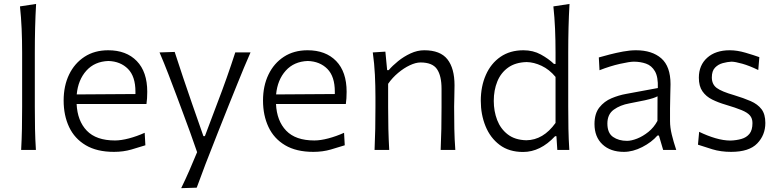

<svg xmlns="http://www.w3.org/2000/svg" viewBox="-20 -762 3960 976"><path d="M87.5 0Q90.5 -55.5 91.5 -107Q92.5 -158.5 92.5 -219.5V-494Q92.5 -557 90 -615.5Q87.5 -674 81.5 -729.5L163.5 -742Q160 -681.5 158.5 -620.2Q157 -559 157 -494V-219.5Q157 -158.5 158 -107Q159 -55.5 162.5 0Z M559.5 10Q472.5 10 415.8 -23.8Q359 -57.5 331.2 -116.5Q303.5 -175.5 303.5 -251Q303.5 -325.5 331.2 -383Q359 -440.5 409.8 -473.5Q460.5 -506.5 530 -506.5Q622 -506.5 675.2 -451.8Q728.5 -397 728.5 -295.5Q728.5 -259.5 724.5 -233.5H369.5Q373.5 -147.5 421.2 -97.8Q469 -48 564.5 -48Q595.5 -48 635.5 -58.5Q675.5 -69 715.5 -87L719 -23.5Q689.5 -14 648.2 -2Q607 10 559.5 10ZM531 -452Q461 -449.5 419 -402.8Q377 -356 370 -282L668.5 -284Q668.5 -287 668.5 -290Q668.5 -293 668.5 -296Q668.5 -373.5 630.5 -411.8Q592.5 -450 531 -452Z M901 194.5Q923 149.5 943.2 103.2Q963.5 57 982 11.5Q965 -38 946.8 -88.5Q928.5 -139 910.5 -187L877 -277Q857 -330.5 835.5 -386.2Q814 -442 791 -495.5L868 -498Q889.5 -431 911.2 -367Q933 -303 956 -236L1014 -70H1021.5L1084.5 -237Q1109.5 -302 1132.2 -366.2Q1155 -430.5 1176 -495.5H1253.5Q1235.5 -455 1220 -417.5Q1204.5 -380 1186.5 -335.5Q1168.5 -291 1143.5 -229L1088 -89.5Q1050 5.5 1024.8 71.8Q999.5 138 980 192Z M1573 10Q1486 10 1429.2 -23.8Q1372.5 -57.5 1344.8 -116.5Q1317 -175.5 1317 -251Q1317 -325.5 1344.8 -383Q1372.5 -440.5 1423.2 -473.5Q1474 -506.5 1543.5 -506.5Q1635.5 -506.5 1688.8 -451.8Q1742 -397 1742 -295.5Q1742 -259.5 1738 -233.5H1383Q1387 -147.5 1434.8 -97.8Q1482.5 -48 1578 -48Q1609 -48 1649 -58.5Q1689 -69 1729 -87L1732.5 -23.5Q1703 -14 1661.8 -2Q1620.5 10 1573 10ZM1544.5 -452Q1474.5 -449.5 1432.5 -402.8Q1390.5 -356 1383.5 -282L1682 -284Q1682 -287 1682 -290Q1682 -293 1682 -296Q1682 -373.5 1644 -411.8Q1606 -450 1544.5 -452Z M1884 0Q1886.5 -55.5 1887.5 -107Q1888.5 -158.5 1888.5 -219.5V-269.5Q1888.5 -324 1885.8 -381.2Q1883 -438.5 1875 -495.5L1939 -499.5L1948 -405.5H1956Q1974.5 -427.5 2003.5 -451Q2032.5 -474.5 2067 -490.5Q2101.5 -506.5 2136.5 -506.5Q2218 -506.5 2254.2 -460.8Q2290.5 -415 2290.5 -328.5Q2290.5 -296.5 2289.5 -268.8Q2288.5 -241 2288.5 -219.5Q2288.5 -158.5 2289.5 -107Q2290.5 -55.5 2294.5 0H2220Q2222.5 -55.5 2223.5 -106.8Q2224.5 -158 2224.5 -217V-310.5Q2224.5 -377 2201.2 -410.8Q2178 -444.5 2117.5 -444.5Q2093.5 -444.5 2063.2 -430.2Q2033 -416 2003.8 -391.5Q1974.5 -367 1953 -336V-217Q1953 -158 1954.2 -106.8Q1955.5 -55.5 1958.5 0Z M2639 10.5Q2567.5 10.5 2519.8 -25.5Q2472 -61.5 2448 -120.8Q2424 -180 2424 -249.5Q2424 -323 2449.8 -381.2Q2475.5 -439.5 2524 -473Q2572.5 -506.5 2641 -506.5Q2690 -506.5 2729.2 -485Q2768.5 -463.5 2796 -437H2804V-494Q2804 -557 2801.5 -615.5Q2799 -674 2793 -729.5L2875 -742Q2871.5 -681.5 2870 -620.2Q2868.5 -559 2868.5 -494V-219.5Q2868.5 -158.5 2869.5 -107Q2870.5 -55.5 2874 0H2813L2808.5 -69.5H2801.5Q2727 10.5 2639 10.5ZM2655.5 -49Q2741.5 -50 2804 -137V-371Q2772.5 -409 2733 -427.5Q2693.5 -446 2657 -446.5Q2600 -445 2563 -418.5Q2526 -392 2508 -347.8Q2490 -303.5 2490 -249Q2490 -197 2507.2 -152Q2524.5 -107 2561 -78.8Q2597.5 -50.5 2655.5 -49Z M3151.5 10Q3083 10 3042.5 -28Q3002 -66 3002 -131.5Q3002 -184.5 3026.8 -215.8Q3051.5 -247 3088.5 -262.5Q3125.5 -278 3162 -284.5L3324 -314.5Q3326 -371 3309.2 -399.8Q3292.5 -428.5 3264 -438.5Q3235.5 -448.5 3202 -448.5Q3181 -448.5 3131.8 -437.5Q3082.5 -426.5 3027.5 -405L3024 -470Q3046.5 -476.5 3079.2 -485Q3112 -493.5 3147.2 -500Q3182.5 -506.5 3213 -506.5Q3294.5 -506.5 3341.5 -465.5Q3388.5 -424.5 3388.5 -334Q3388.5 -312 3387.2 -277.8Q3386 -243.5 3386 -211V-146.5Q3386 -114 3394.8 -78Q3403.5 -42 3417.5 0H3351L3329.5 -73H3322Q3292.5 -39 3244.8 -14.5Q3197 10 3151.5 10ZM3167.5 -46Q3189.5 -46 3218.8 -57.5Q3248 -69 3276 -91.5Q3304 -114 3322 -147.5L3322.5 -272.5Q3314 -268 3300 -263.2Q3286 -258.5 3258 -252.2Q3230 -246 3179.5 -236.5Q3132.5 -228 3100 -204.5Q3067.5 -181 3067.5 -134Q3067.5 -86 3096.2 -66Q3125 -46 3167.5 -46Z M3696.5 10Q3644 10 3601 -3.2Q3558 -16.5 3528 -26.5L3534 -92Q3576 -71.5 3617 -59.5Q3658 -47.5 3693.5 -47.5Q3723.5 -48.5 3749 -55.8Q3774.5 -63 3789.8 -81.8Q3805 -100.5 3805 -136.5Q3805 -160 3792.2 -175Q3779.5 -190 3749.8 -202.2Q3720 -214.5 3669.5 -229.5Q3631.5 -240.5 3600.2 -256Q3569 -271.5 3550.8 -297.8Q3532.5 -324 3532.5 -367Q3532.5 -430.5 3575 -468.5Q3617.5 -506.5 3689.5 -506.5Q3727.5 -506.5 3769.8 -494Q3812 -481.5 3840 -471.5L3834.5 -406Q3789.5 -428 3753 -438.2Q3716.5 -448.5 3698 -448.5Q3677.5 -447.5 3654.2 -441.2Q3631 -435 3614.8 -418.2Q3598.5 -401.5 3598.5 -368.5Q3598.5 -333.5 3623.2 -315Q3648 -296.5 3712.5 -278Q3760.5 -263.5 3796 -248Q3831.5 -232.5 3851 -207Q3870.5 -181.5 3870.5 -137Q3870.5 -75.5 3829.2 -32.8Q3788 10 3696.5 10Z"/></svg>

Font: Commissioner Flair Light
Style: Regular
Weight: 300
Designer: Kostas Bartsokas
Foundry: Kostas Bartsokas
Version: Version 1.000; ttfautohint (v1.8.3)